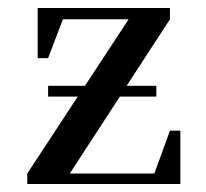

<svg xmlns="http://www.w3.org/2000/svg" viewBox="-20 -459 515 479"><path d="M48 0V-26L174 -218H100V-245H192L301 -411H137L100 -314H74V-439H404V-411L296 -245H370V-218H279L154 -26H365L404 -133H430V0Z"/></svg>

Font: Dihjauti
Style: Bold
Weight: 700
Designer: T. Christopher White
Version: Version 3.0.0